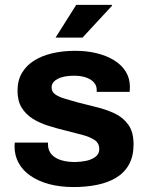

<svg xmlns="http://www.w3.org/2000/svg" viewBox="-20 -743 596 775"><path d="M277.4 12Q222.3 12 178.4 0.2Q134.4 -11.7 103.1 -33.4Q71.8 -55 55.3 -85.1Q38.7 -115.1 38.7 -152.5Q38.7 -157.1 39.1 -161Q39.5 -164.9 39.7 -167.3H173.8Q173.6 -165.1 173.6 -162.9Q173.6 -160.7 173.6 -158.7Q174.6 -133.6 189.6 -118.1Q204.7 -102.6 229.1 -95.8Q253.6 -89 281.3 -89Q304.7 -89 327.3 -93.7Q350 -98.5 365.3 -110Q380.7 -121.5 380.7 -141.3Q380.7 -165.3 361.3 -178.2Q341.8 -191 310.2 -199.2Q278.6 -207.4 242.2 -216.6Q208.3 -224.9 174.4 -235.6Q140.4 -246.3 112.7 -263.4Q85 -280.5 67.8 -307.9Q50.7 -335.3 50.7 -376.7Q50.7 -418.5 68.7 -448.8Q86.7 -479.1 118.3 -498.8Q149.9 -518.5 192.3 -528.2Q234.7 -537.9 283.6 -537.9Q330.2 -537.9 370 -528.2Q409.8 -518.5 440.1 -500Q470.5 -481.5 487.4 -454.3Q504.3 -427 504.3 -392.6Q504.3 -386.5 503.9 -380Q503.5 -373.6 503.3 -372.3H370.4V-379.6Q370.4 -397.7 359.1 -410.3Q347.8 -423 327.4 -430.2Q307 -437.4 278.3 -437.4Q258.2 -437.4 241.5 -434.2Q224.8 -431 213.1 -424.8Q201.4 -418.7 194.8 -410.1Q188.3 -401.6 188.3 -390.1Q188.3 -372.7 202.5 -362.4Q216.7 -352.2 240.9 -344.9Q265.1 -337.7 293.8 -329.6Q330.3 -320.2 369.6 -310.6Q408.9 -301 442.9 -285.1Q476.9 -269.2 498 -239.6Q519.1 -210.1 519.1 -160.1Q519.1 -112.4 500.6 -79Q482.1 -45.7 449.2 -25.8Q416.3 -6 372.3 3Q328.3 12 277.4 12ZM204.3 -591.2 287.7 -723.4H431.2L432.4 -720.2L313.1 -591.2Z"/></svg>

Font: Archivo SemiBold
Style: Regular
Weight: 600
Designer: Hector Gatti
Foundry: Omnibus-Type
Version: Version 2.001